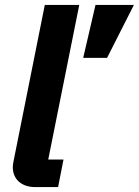

<svg xmlns="http://www.w3.org/2000/svg" viewBox="-20 -760 564 780"><path d="M216 0 238 -112H176L302 -740H162L35 -105C33 -95 32 -88 32 -80C32 -32 68 0 122 0ZM524 -740H368L318 -525H415Z"/></svg>

Font: Braiins Sans
Style: Bold Italic
Weight: 700
Italic angle: -11.31°
Designer: Mike Abbink, Paul van der Laan, Pieter van Rosmalen, Jiri Chlebus, Lubos Buracinsky
Foundry: Bold Monday, Sudetype
Version: Version 1.000;hotconv 1.0.109;makeotfexe 2.5.65596